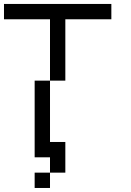

<svg xmlns="http://www.w3.org/2000/svg" viewBox="-20 -789 655 963"><path d="M230.8 76.9V153.8H153.8V76.9ZM153.8 -76.9H307.7V76.9H230.8V0H153.8ZM153.8 0V-384.6H230.8V0ZM230.8 -384.6V-692.3H0V-769.2H538.5V-692.3H307.7V-384.6Z"/></svg>

Font: Mintsoda - Lime Green 13x16
Style: Regular
Weight: 400
Designer: Mintsoda-15
Version: Version 1.0